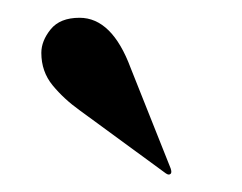

<svg xmlns="http://www.w3.org/2000/svg" viewBox="-20 -676 272 216"><path d="M127 -599.5 172 -486.5Q173.5 -482 172 -480.5Q170 -478.5 166.5 -481L69.5 -552Q52 -564.5 39.2 -580Q26.5 -595.5 26.5 -616.5Q26.5 -630 37 -643Q47.5 -656 69.5 -656Q106 -656 127 -599.5Z"/></svg>

Font: Fraunces 144pt S000 SemiBold
Style: Regular
Weight: 600
Version: Version 1.000; ttfautohint (v1.8.3)